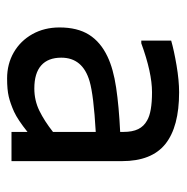

<svg xmlns="http://www.w3.org/2000/svg" viewBox="-12 -770 518 533"><g transform="rotate(90 246.5 -503.0)"><path d="M426.8 -276.4H345.7V-320.8Q312 -293.9 290 -283.7Q267.1 -273.4 247.8 -268.8Q228.5 -264.2 197.3 -264.2Q157.2 -264.2 125 -282.7Q92.8 -301.3 74.2 -334.5Q55.7 -367.7 55.7 -409.7Q55.7 -459.5 75.9 -491.7Q96.2 -523.9 136.7 -543Q170.4 -559.1 222.7 -566.9Q274.9 -574.7 345.7 -578.1V-587.4Q345.7 -612.3 337.9 -628.2Q330.1 -644 314 -652.8Q291 -666.5 235.4 -666.5Q181.2 -666.5 99.6 -636.7H92.3V-719.7Q119.1 -727.5 160.9 -734.6Q202.6 -741.7 235.8 -741.7Q331.5 -741.7 379.2 -703.6Q426.8 -665.5 426.8 -583ZM345.7 -510.3Q243.2 -504.4 205.1 -493.2Q139.6 -474.1 139.6 -414.6Q139.6 -377.9 161.1 -358.9Q182.6 -339.8 225.1 -339.8Q258.3 -339.8 286.9 -353.8Q315.4 -367.7 345.7 -391.6Z"/></g></svg>

Font: SG Kara Bold
Style: Regular
Weight: 400
Designer: Damoon Khanjanzadeh
Version: Version 1.000